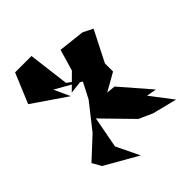

<svg xmlns="http://www.w3.org/2000/svg" viewBox="-235 -886 1102 1102"><g transform="rotate(-45 315.5 -335.5)"><path d="M318 -457 247 -510 216 -759H83L7 -577L213 -436L168 -534L321 -447L271 -350L152 -199L25 -81L56 -26L256 88L188 -53L224 -244L394 -70L476 -33L626 5L524 -129L585 -118L429 -298L375 -303L484 -365V-431L579 -618L519 -648L359 -666L321 -536L231 -447Z"/></g></svg>

Font: Asimov Silicon
Style: Regular
Weight: 400
Designer: Google
Version: Version 2.000980; 2014